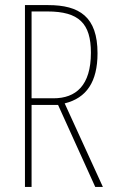

<svg xmlns="http://www.w3.org/2000/svg" viewBox="-20 -734 444 754"><path d="M169 -714H78V0H104V-322H208L354 0H384L234 -328C320 -349 363 -413 363 -525C363 -668 292 -714 169 -714ZM166 -689C290 -689 337 -642 337 -527C337 -398 278 -348 190 -348H104V-689Z"/></svg>

Font: Noto Sans Myanmar ExtraCondensed Thin
Style: Regular
Weight: 100
Width: 2
Designer: Monotype Design Team
Foundry: Monotype Imaging Inc.
Version: Version 2.107